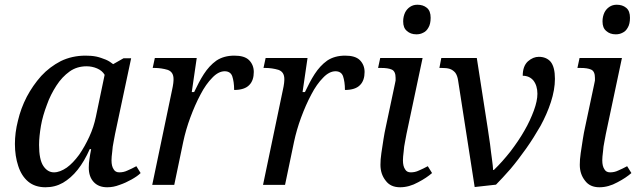

<svg xmlns="http://www.w3.org/2000/svg" viewBox="-20 -781 2701 811"><path d="M172 10C143 10 118 2 99 -14C80 -30 66 -52 57 -80C48 -107 43 -138 43 -173C43 -204 47 -237 56 -272C64 -306 76 -339 93 -372C110 -404 130 -433 154 -460C178 -486 206 -507 237 -523C268 -538 303 -546 341 -546C357 -546 372 -545 387 -542C401 -539 414 -534 427 -529C439 -524 449 -517 458 -510L502 -535H534L466 -215C465 -208 463 -197 460 -183C457 -169 455 -155 454 -140C452 -125 451 -113 451 -104C451 -87 454 -75 460 -66C465 -57 473 -53 484 -53C495 -53 507 -55 519 -61C531 -66 543 -72 556 -79L574 -50C565 -41 552 -32 536 -23C520 -14 503 -6 485 0C467 7 450 10 433 10C409 10 390 3 376 -12C362 -27 355 -47 355 -73C355 -86 356 -99 358 -110C359 -121 362 -134 365 -151H359C344 -117 327 -88 308 -64C289 -40 268 -22 246 -9C223 4 199 10 172 10ZM208 -53C225 -53 243 -60 262 -73C280 -86 297 -104 314 -127C330 -150 344 -175 357 -203C370 -231 379 -259 385 -288L422 -465C415 -477 404 -486 390 -492C376 -498 361 -501 346 -501C319 -501 295 -494 274 -479C253 -464 234 -444 218 -419C202 -394 188 -367 178 -338C167 -309 158 -279 153 -250C148 -220 145 -193 145 -169C145 -128 151 -98 163 -80C175 -62 190 -53 208 -53Z M623 0 707 -402C709 -411 711 -421 712 -430C713 -439 713 -444 713 -447C713 -467 705 -480 688 -486C671 -491 652 -494 633 -494H625L634 -536H811L790 -392H800C813 -419 826 -445 841 -468C856 -491 873 -510 894 -525C915 -539 940 -546 970 -546C998 -546 1019 -540 1032 -527C1045 -514 1052 -497 1052 -477C1052 -454 1046 -435 1033 -422C1020 -408 998 -401 969 -401C969 -425 966 -444 961 -459C956 -473 945 -480 929 -480C912 -480 894 -471 877 -453C859 -435 842 -411 827 -382C811 -352 797 -320 784 -285C771 -250 761 -215 754 -182L716 0H623Z M1091 0 1175 -402C1177 -411 1179 -421 1180 -430C1181 -439 1181 -444 1181 -447C1181 -467 1173 -480 1156 -486C1139 -491 1120 -494 1101 -494H1093L1102 -536H1279L1258 -392H1268C1281 -419 1294 -445 1309 -468C1324 -491 1341 -510 1362 -525C1383 -539 1408 -546 1438 -546C1466 -546 1487 -540 1500 -527C1513 -514 1520 -497 1520 -477C1520 -454 1514 -435 1501 -422C1488 -408 1466 -401 1437 -401C1437 -425 1434 -444 1429 -459C1424 -473 1413 -480 1397 -480C1380 -480 1362 -471 1345 -453C1327 -435 1310 -411 1295 -382C1279 -352 1265 -320 1252 -285C1239 -250 1229 -215 1222 -182L1184 0H1091Z M1670 10C1643 10 1623 1 1609 -18C1594 -37 1587 -59 1587 -85C1587 -99 1588 -116 1591 -135C1594 -154 1597 -174 1600 -194C1603 -213 1606 -229 1609 -242L1648 -426C1649 -431 1650 -436 1651 -441C1651 -445 1651 -449 1651 -452C1651 -470 1646 -482 1635 -487C1624 -492 1609 -494 1590 -494H1577L1586 -536H1765L1697 -215C1696 -208 1694 -197 1691 -183C1688 -169 1686 -155 1685 -140C1683 -125 1682 -113 1682 -104C1682 -87 1685 -75 1691 -66C1696 -57 1704 -53 1715 -53C1726 -53 1738 -55 1750 -61C1762 -66 1774 -72 1787 -79L1805 -50C1790 -37 1771 -24 1746 -11C1721 3 1695 10 1670 10ZM1739 -636C1722 -636 1709 -641 1699 -650C1688 -659 1683 -672 1683 -691C1683 -705 1686 -717 1691 -728C1696 -738 1703 -746 1712 -752C1721 -758 1731 -761 1743 -761C1759 -761 1772 -757 1783 -748C1794 -739 1799 -725 1799 -706C1799 -689 1796 -675 1790 -665C1784 -654 1777 -647 1768 -643C1759 -638 1749 -636 1739 -636Z M1985 9 1915 -441C1913 -455 1909 -466 1903 -474C1897 -481 1889 -487 1880 -490C1871 -493 1859 -494 1846 -494H1836L1844 -536H1994L2040 -240C2043 -218 2047 -195 2050 -172C2053 -149 2055 -128 2058 -109C2061 -90 2062 -74 2063 -63H2066C2090 -86 2113 -112 2136 -141C2158 -170 2178 -199 2195 -229C2212 -258 2225 -287 2235 -314C2245 -341 2250 -365 2250 -385C2250 -408 2244 -427 2233 -441C2222 -454 2207 -461 2188 -461C2188 -488 2195 -508 2210 -522C2225 -535 2240 -541 2256 -541C2277 -541 2294 -534 2306 -520C2318 -505 2324 -481 2324 -448C2324 -417 2318 -384 2307 -350C2296 -316 2281 -282 2263 -249C2244 -216 2224 -184 2202 -153C2180 -122 2158 -93 2136 -67C2113 -41 2093 -19 2075 -1L1985 9Z M2512 10C2485 10 2465 1 2451 -18C2436 -37 2429 -59 2429 -85C2429 -99 2430 -116 2433 -135C2436 -154 2439 -174 2442 -194C2445 -213 2448 -229 2451 -242L2490 -426C2491 -431 2492 -436 2493 -441C2493 -445 2493 -449 2493 -452C2493 -470 2488 -482 2477 -487C2466 -492 2451 -494 2432 -494H2419L2428 -536H2607L2539 -215C2538 -208 2536 -197 2533 -183C2530 -169 2528 -155 2527 -140C2525 -125 2524 -113 2524 -104C2524 -87 2527 -75 2533 -66C2538 -57 2546 -53 2557 -53C2568 -53 2580 -55 2592 -61C2604 -66 2616 -72 2629 -79L2647 -50C2632 -37 2613 -24 2588 -11C2563 3 2537 10 2512 10ZM2581 -636C2564 -636 2551 -641 2541 -650C2530 -659 2525 -672 2525 -691C2525 -705 2528 -717 2533 -728C2538 -738 2545 -746 2554 -752C2563 -758 2573 -761 2585 -761C2601 -761 2614 -757 2625 -748C2636 -739 2641 -725 2641 -706C2641 -689 2638 -675 2632 -665C2626 -654 2619 -647 2610 -643C2601 -638 2591 -636 2581 -636Z"/></svg>

Font: NameLogos Serif
Style: Italic
Weight: 500
Version: Version 0.1